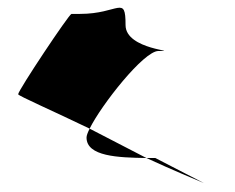

<svg xmlns="http://www.w3.org/2000/svg" viewBox="-20 -514 608 497"><path d="M27 -270C27 -266 119 -226 212 -181C242 -242 352 -382 390 -382C451 -382 305 -384 305 -449C305 -529 288 -478 187 -478H165C159 -478 27 -280 27 -270ZM204 -158C204 -109 286 -106 359 -105C313 -129 260 -156 212 -181C207 -171 204 -163 204 -158ZM359 -105C426 -74 489 -48 508 -40L382 -105ZM508 -40 514 -37Z"/></svg>

Font: Ampere
Style: SCCnd
Weight: 400
Version: Version 1